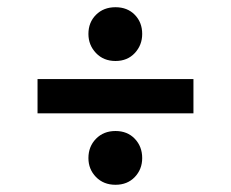

<svg xmlns="http://www.w3.org/2000/svg" viewBox="-20 -556 640 532"><path d="M84 -242V-337H516V-242ZM300 -44Q267 -44 246 -65.5Q225 -87 225 -118Q225 -150 246 -171.5Q267 -193 300 -193Q333 -193 353.5 -171.5Q374 -150 374 -118Q374 -87 353.5 -65.5Q333 -44 300 -44ZM300 -387Q267 -387 246 -409Q225 -431 225 -462Q225 -494 246 -515Q267 -536 300 -536Q333 -536 353.5 -515Q374 -494 374 -462Q374 -431 353.5 -409Q333 -387 300 -387Z"/></svg>

Font: Rethink Sans SemiBold
Style: Regular
Weight: 600
Designer: The Rethink Sans project authors (Hans Thiessen). DM Sans designed by Colophon Foundry.
Foundry: Rethink Communications LLC
Version: Version 1.001